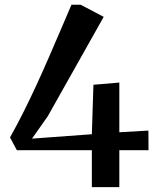

<svg xmlns="http://www.w3.org/2000/svg" viewBox="-20 -766 646 786"><path d="M356 0V-151H49L21 -203.5Q49 -253 76.5 -308Q104 -363 130.2 -420Q156.5 -477 181.2 -534Q206 -591 229 -644.8Q252 -698.5 272.5 -746.5H310.5L404.5 -697L175.5 -290L111 -198.5L356 -216.5L362.5 -419L468.5 -428V-224.5L587.5 -231.5L588 -151H468.5V0Z"/></svg>

Font: Merriweather 72pt SemiBold
Style: Regular
Weight: 600
Version: Version 2.100